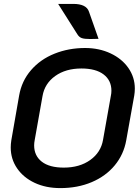

<svg xmlns="http://www.w3.org/2000/svg" viewBox="-20 -955 711 984"><path d="M35 -199Q35 -217 38 -236L78 -465Q91 -540 139 -595.5Q187 -651 259.5 -680Q332 -709 416 -709Q488 -709 546.5 -681.5Q605 -654 638 -606.5Q671 -559 671 -501Q671 -483 668 -465L627 -236Q614 -163 568 -107.5Q522 -52 450 -21.5Q378 9 289 9Q215 9 157.5 -18Q100 -45 67.5 -92.5Q35 -140 35 -199ZM508 -238 548 -463Q551 -477 551 -490Q551 -543 511 -573.5Q471 -604 397 -604Q317 -604 263 -565.5Q209 -527 198 -463L158 -238Q155 -223 155 -210Q155 -157 194 -126.5Q233 -96 307 -96Q388 -96 442.5 -135Q497 -174 508 -238ZM442 -755Q412 -755 398.5 -760Q385 -765 376 -780L278 -935H355Q423 -935 436 -895L485 -756Q468 -755 442 -755Z"/></svg>

Font: K2D SemiBold
Style: Italic
Weight: 600
Italic angle: -10°
Designer: Katatrad Aksorn Co.,Ltd.
Foundry: Cadson Demak Co.,Ltd.
Version: Version 1.000; ttfautohint (v1.6)